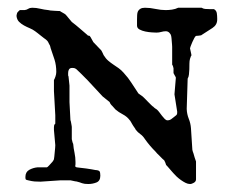

<svg xmlns="http://www.w3.org/2000/svg" viewBox="-20 -458 602 483"><path d="M82 -1Q73.2 -1 66.9 -1.5Q60.5 -2 50.8 -4.4Q45.4 -5.4 44.7 -6.8Q43.9 -8.3 43.9 -12.7Q43.9 -25.4 53.7 -30.8Q63.5 -36.1 74.7 -37.1H98.1Q99.1 -37.1 103.5 -41.7Q107.9 -46.4 109.9 -48.8Q111.3 -49.8 113.5 -53.2Q115.7 -56.6 115.7 -57.6Q116.2 -59.6 116.7 -64.7Q117.2 -69.8 117.7 -75.4Q118.2 -81.1 118.7 -85.9Q119.1 -90.8 119.1 -92.8L115.7 -130.9V-137.7Q115.7 -140.1 116.2 -142.6Q116.7 -145 119.1 -147V-168L115.7 -229V-256.8Q117.2 -258.8 119.4 -265.1Q121.6 -271.5 121.6 -276.9Q121.6 -293.9 117.2 -307.9Q112.8 -321.8 107.4 -336.9Q107.4 -337.9 106.2 -341.8Q105 -345.7 104 -346.2Q102.1 -350.6 100.8 -352.8Q99.6 -355 95.7 -358.4Q94.2 -359.4 90.6 -362.1Q86.9 -364.7 82.8 -368.2Q78.6 -371.6 74.5 -374.8Q70.3 -377.9 68.4 -379.4Q62.5 -383.8 54.9 -387Q47.4 -390.1 40.3 -394Q33.2 -397.9 27.8 -403.3Q22.5 -408.7 21.5 -418Q21.5 -418.9 22.2 -422.1Q22.9 -425.3 23.9 -426.8Q24.4 -427.7 26.6 -429.7Q28.8 -431.6 29.8 -432.6H41.5Q46.9 -433.1 51 -435.8Q55.2 -438.5 61 -438.5Q71.3 -438.5 81.3 -436Q91.3 -433.6 101.6 -432.6Q102.5 -432.1 106.9 -431.6Q111.3 -431.2 116.2 -430.9Q121.1 -430.7 125.5 -430.4Q129.9 -430.2 130.9 -430.2Q131.8 -429.2 137.7 -426Q143.6 -422.9 145.5 -420.9L160.6 -402.8Q170.9 -395 180.4 -386.7Q189.9 -378.4 199.7 -370.1Q199.7 -369.1 202.1 -368.4Q204.6 -367.7 205.6 -367.7Q206.1 -366.7 207 -365.7Q208 -364.7 208 -364.3L214.8 -352.1L234.9 -331.1Q235.8 -330.1 238 -325.2Q240.2 -320.3 240.7 -319.3Q246.1 -310.5 252.4 -305.2Q258.8 -299.8 265.4 -295.4Q272 -291 278.6 -286.4Q285.2 -281.7 291.5 -274.4Q302.7 -262.2 310.1 -250.5Q317.4 -238.8 327.1 -224.6Q327.1 -223.6 328.4 -222.9Q329.6 -222.2 330.6 -221.2L338.9 -215.3Q340.3 -214.4 344 -210.4Q347.7 -206.5 352.1 -202.1Q356.4 -197.8 360.4 -193.8Q364.3 -189.9 365.7 -189.5Q366.7 -188 370.1 -185.5Q373.5 -183.1 374.5 -182.6Q377.4 -180.2 380.9 -175.5Q384.3 -170.9 387.7 -166.5Q391.1 -162.1 394.5 -158.7Q397.9 -155.3 401.4 -155.3Q406.7 -155.3 410.9 -158.4Q415 -161.6 418.9 -164.6Q424.3 -168.5 425 -170.2Q425.8 -171.9 425.8 -176.8L418.9 -220.7L422.4 -262.7Q422.4 -263.2 421.4 -265.1Q420.4 -267.1 419.2 -269Q418 -271 417.2 -272.7Q416.5 -274.4 416.5 -274.4V-286.1Q416.5 -287.6 415.3 -291Q414.1 -294.4 413.1 -295.4V-340.3Q413.1 -341.8 412.8 -345.7Q412.6 -349.6 412.1 -354Q411.6 -358.4 411.4 -362.3Q411.1 -366.2 410.6 -367.7Q409.7 -372.1 406 -375.7Q402.3 -379.4 397 -379.4Q391.6 -379.4 385.7 -377.7Q379.9 -376 373.5 -376Q370.1 -376 362.1 -376.5Q354 -377 345.7 -378.7Q337.4 -380.4 331.1 -383.8Q324.7 -387.2 324.7 -393.6V-408.7Q324.7 -414.6 325 -420.2Q325.2 -425.8 327.1 -429.7Q329.1 -433.6 333.3 -436Q337.4 -438.5 344.7 -438.5Q357.9 -438.5 371.3 -435.5Q384.8 -432.6 397 -432.6Q403.8 -432.6 412.6 -433.8Q421.4 -435.1 428.2 -438.5H487.3Q491.2 -436 496.1 -435.5Q501 -435.1 506.3 -435.1H518.1Q524.4 -431.6 525.4 -425Q526.4 -418.5 526.4 -411.6V-408.7Q526.4 -395.5 514.6 -387.7L487.3 -370.1Q487.3 -369.6 485.4 -369.1Q483.4 -368.7 481 -368.4Q478.5 -368.2 476.1 -367.9Q473.6 -367.7 473.1 -367.7Q471.2 -366.7 468.8 -362.3Q466.3 -357.9 463.9 -352.3Q461.4 -346.7 459.7 -342Q458 -337.4 458 -336.4L461.4 -320.8Q461.4 -320.3 461.4 -318.6Q461.4 -316.9 460.4 -316.9Q460.4 -315.9 459.2 -313.5Q458 -311 458 -310.1Q456.5 -304.7 456.5 -297.9Q456.5 -291 456.3 -283.9Q456.1 -276.9 455.3 -270.5Q454.6 -264.2 452.1 -260.3L449.7 -184.1Q450.2 -170.9 454.8 -159.4Q459.5 -147.9 460.4 -135.3L463.9 -81.1Q464.8 -76.7 466.8 -71.8Q469.2 -62.5 473.1 -51.8V-6.8Q473.1 -1.5 467.8 1.7Q462.4 4.9 458 4.9Q452.6 4.9 446.8 2Q440.9 -1 435.1 -5.1Q429.2 -9.3 424.3 -13.9Q419.4 -18.6 416.5 -22Q415 -23.4 412.4 -26.6Q409.7 -29.8 406.7 -33.2Q403.8 -36.6 401.4 -39.3Q398.9 -42 397.9 -43Q397.9 -43.9 395.8 -49.1Q393.6 -54.2 393.1 -54.7Q392.1 -55.2 388.9 -58.3Q385.7 -61.5 382.1 -65.2Q378.4 -68.8 375.2 -72Q372.1 -75.2 371.6 -76.2Q356.4 -91.3 344.7 -107.9Q339.4 -116.2 333 -120.6Q326.7 -125 321.3 -131.8Q321.3 -132.8 318.8 -136.2Q316.4 -139.6 315.4 -141.1Q314.9 -141.6 313.7 -143.8Q312.5 -146 311 -148.4Q309.6 -150.9 308.3 -153.1Q307.1 -155.3 306.6 -155.3Q299.8 -164.6 289.1 -170.2Q278.3 -175.8 270.5 -182.6L262.2 -191.9Q261.2 -192.4 258.5 -196Q255.9 -199.7 255.9 -201.2L238.3 -215.3L199.7 -256.8Q197.8 -258.8 193.6 -262.9Q189.5 -267.1 185.1 -271.5Q180.7 -275.9 177 -279.3Q173.3 -282.7 172.4 -283.7Q169.9 -285.6 167.7 -286.4Q165.5 -287.1 161.6 -287.1Q155.8 -287.1 153.6 -283.4Q151.4 -279.8 151.4 -274.4Q151.4 -273.4 151.4 -269.8Q151.4 -266.1 152.3 -266.1L154.8 -242.7V-201.2L157.2 -155.3Q157.7 -155.3 158.2 -152.8Q158.7 -150.4 159.2 -147.5Q159.7 -144.5 160.2 -141.8Q160.6 -139.2 160.6 -138.7V-107.9Q160.6 -107.4 161.9 -102.3Q163.1 -97.2 164.1 -96.2Q165 -85 167.5 -73.5Q169.9 -62 169.9 -50.8Q169.9 -48.3 169.9 -45.2Q169.9 -42 168.9 -39.6L172.4 -37.1Q175.3 -36.6 182.1 -35.9Q189 -35.2 196.5 -34.2Q204.1 -33.2 210.7 -32Q217.3 -30.8 219.7 -30.3Q228.5 -29.8 230.5 -26.9Q232.4 -23.9 232.4 -16.1Q232.4 -2.9 222.7 1Q212.9 4.9 202.1 4.9Q196.8 4.9 193.1 4.4Q189.5 3.9 186.5 2.9Q183.6 2 180.4 0.7Q177.2 -0.5 172.4 -1.5Q169.9 -1.5 164.3 -2.9Q158.7 -4.4 157.2 -4.4H132.8Z"/></svg>

Font: IM FELL English SC
Style: Regular
Weight: 400
Designer: Igino Marini
Foundry: Igino Marini
Version: 3.00